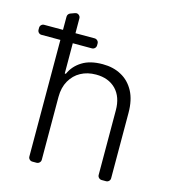

<svg xmlns="http://www.w3.org/2000/svg" viewBox="-147 -852 842 945"><g transform="rotate(15 274.5 -380.0)"><path d="M84.2 -20.2 83.1 -614H-13.1Q-21.7 -614 -27.7 -620Q-33.7 -626.1 -33.7 -634.9V-644.5Q-33.7 -653.1 -27.7 -659.1Q-21.7 -665.1 -13.1 -665.1H82.7V-732.2Q82.7 -739 86.5 -744.3Q90.2 -749.6 96.2 -751.8L118.3 -759.9Q123.2 -761.4 125.4 -761.4Q133.9 -761.4 139.9 -755.3Q146 -749.3 146 -740.8L146.3 -665.1H243.6Q252.1 -665.1 258.3 -659.1Q264.6 -653.1 264.6 -644.5V-634.9Q264.6 -626.1 258.3 -620Q252.1 -614 243.6 -614H146.3L146.7 -459.9H152.3Q170.8 -502.1 211.6 -527.3Q251.4 -552.6 316.1 -552.6Q370.4 -552.6 410.9 -530.2Q452.4 -508.2 476.6 -463.1Q500 -419 500 -353.7L500.7 -21Q500.7 -12.4 494.7 -6.4Q488.6 -0.4 480.1 -0.4H458.1Q449.6 -0.4 443.4 -6.4Q437.1 -12.4 437.1 -21L436.4 -349.8Q436.4 -417.6 399.1 -456.3Q361.2 -494.7 297.6 -494.7Q253.6 -494.7 219.8 -476.2Q186.8 -458.5 166.5 -423.3Q146.7 -388.5 146.7 -340.9L147.4 -20.6Q147.4 -12.1 141.3 -6Q135.3 0 126.8 0.4H105.1Q96.2 0.4 90.2 -5.7Q84.2 -11.7 84.2 -20.2Z"/></g></svg>

Font: DeltaSans Light
Style: Regular
Weight: 300
Designer: Rasmus Andersson
Foundry: rsms
Version: Version 3.012